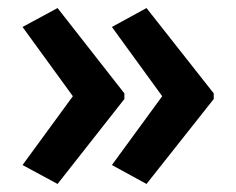

<svg xmlns="http://www.w3.org/2000/svg" viewBox="-20 -509 586 477"><path d="M511 -263 344 -52 258 -99 383 -270 258 -442 344 -489 511 -277ZM289 -263 123 -52 36 -99 161 -270 36 -442 123 -489 289 -277Z"/></svg>

Font: Noto Sans Hebrew SemiCondensed SemiBold
Style: Regular
Weight: 600
Width: 4
Designer: Monotype Design Team
Foundry: Monotype Imaging Inc.
Version: Version 2.004; ttfautohint (v1.8.4.7-5d5b)